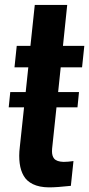

<svg xmlns="http://www.w3.org/2000/svg" viewBox="-20 -768 369 795"><path d="M16.1 -323.7 22.5 -386.7H86.4L97.2 -489.3H40L49.3 -578.1H106L124 -747.6H258.3L240.7 -578.1H329.1L319.8 -489.3H231.4L220.7 -386.7H307.1L300.8 -323.7H213.9L195.8 -152.8Q195.3 -147 195.3 -141.6Q195.3 -122.1 204.1 -111.3Q214.8 -98.6 242.7 -97.7Q261.2 -97.7 284.2 -101.1L273.4 1.5Q214.4 7.8 185.5 7.8Q183.6 7.8 181.6 7.8Q142.6 7.3 116.5 -5.4Q90.3 -18.1 78.1 -40Q65.4 -61.5 61.5 -91.8Q59.6 -106.4 59.6 -123Q59.6 -140.1 62 -159.2L79.6 -323.7Z"/></svg>

Font: Oswald
Style: Medium
Weight: 500
Designer: Vernon Adams
Foundry: Vernon Adams
Version: 3.0; ttfautohint (v0.94.23-7a4d-dirty) -l 8 -r 50 -G 150 -x 